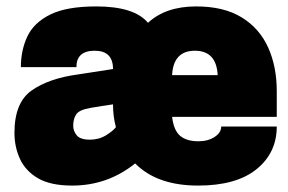

<svg xmlns="http://www.w3.org/2000/svg" viewBox="-20 -564 896 598"><path d="M597 14Q469 14 401 -55Q315 14 205 14Q137 14 98 -9Q59 -32 42 -69.5Q25 -107 25 -150Q25 -245 79 -282.5Q133 -320 222 -332L332 -349Q332 -406 275 -406Q218 -406 218 -355H45Q45 -407 65 -450Q85 -493 136 -518.5Q187 -544 280 -544Q398 -544 441 -493Q496 -544 591 -544Q677 -544 732.5 -510Q788 -476 815 -416.5Q842 -357 842 -280V-200H516Q521 -158 541 -141Q561 -124 598 -124Q628 -124 648.5 -137.5Q669 -151 669 -170H842Q842 -88 779 -37Q716 14 597 14ZM260 -129Q288 -129 310 -142.5Q332 -156 341 -168Q332 -201 332 -239Q297 -234 262 -228Q227 -222 217.5 -208Q208 -194 208 -172Q208 -156 219 -142.5Q230 -129 260 -129ZM658 -330Q654 -406 587 -406Q520 -406 516 -330Z"/></svg>

Font: Tanohe Sans Black
Style: Regular
Weight: 900
Designer: Village Type and Design LLC & Cristiano Sobral
Foundry: Cooper Hewitt Smithsonian Design Museum
Version: Version 1.00;March 11, 2020;FontCreator 12.0.0.2522 64-bit; 